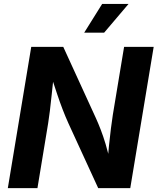

<svg xmlns="http://www.w3.org/2000/svg" viewBox="-20 -969 812 989"><path d="M20.3 0 140.9 -727.5H305.9L474.6 -359.2Q486.7 -332.5 499.3 -299.7Q511.9 -267 524.3 -225.9Q536.6 -184.8 547.4 -132.9H533.5Q536.7 -173.6 541.4 -219.1Q546 -264.6 551.3 -306.7Q556.6 -348.8 561.3 -378.3L619.2 -727.5H771.6L651 0H485.8L332.4 -333.9Q315.9 -370.6 302.5 -405.6Q289 -440.6 274.5 -483.9Q260.1 -527.2 240.2 -587.5H257.6Q251.8 -532.6 246.6 -484.3Q241.4 -436 236.9 -397.7Q232.3 -359.4 228.1 -334.4L172.9 0ZM413.8 -800.8 506.2 -948.7H642.1L516.5 -800.8Z"/></svg>

Font: Inter Variable
Style: Italic
Weight: 400
Italic angle: -9.39999°
Designer: Rasmus Andersson
Foundry: rsms
Version: Version 4.001;git-9221beed3